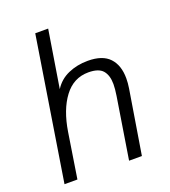

<svg xmlns="http://www.w3.org/2000/svg" viewBox="-143 -894 885 999"><g transform="rotate(-20 300.0 -395.0)"><path d="M167.5 -790H239L188 -473Q216.5 -518.5 265.8 -540.2Q315 -562 375 -562Q456 -562 494.2 -521.2Q532.5 -480.5 532.5 -408Q532.5 -382 528 -353.5L470.5 0H399.5L453.5 -338.5Q459.5 -377 459.5 -402.5Q459.5 -451 436.8 -477.8Q414 -504.5 357 -504.5Q275 -504.5 223 -435.2Q171 -366 152.5 -249L113.5 0H42Z"/></g></svg>

Font: JuliaMono Light
Style: Italic
Weight: 300
Italic angle: -9°
Monospace: yes
Designer: cormullion
Foundry: corm
Version: Version 0.054; ttfautohint (v1.8.4)